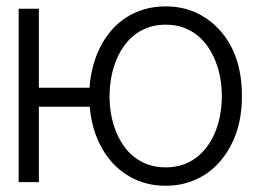

<svg xmlns="http://www.w3.org/2000/svg" viewBox="-20 -573 846 604"><path d="M38.7 -545.5H102.3V-296.9H261.7Q263.8 -331 272.2 -363.1Q280.5 -395.2 294.7 -423.7Q308.9 -452.1 329 -475.9Q349.1 -499.6 375 -516.7Q400.9 -533.7 432.5 -543.3Q464.1 -552.9 501.1 -552.9Q572.1 -552.9 626.1 -517Q681.5 -480.5 711.3 -418.3Q741.1 -356.2 741.1 -270.2Q741.1 -187.1 710.6 -123.9Q695.3 -92.3 674 -67.1Q652.7 -41.9 626.1 -24.5Q599.4 -7.1 568 2.1Q536.6 11.4 501.1 11.4Q451.7 11.4 410 -6.6Q368.3 -24.5 337 -57.4Q305.8 -90.2 286.4 -136Q267 -181.8 262.4 -237.2H102.3V0H38.7ZM501.1 -46.5Q531.6 -46.5 556.6 -55.4Q581.7 -64.3 601.2 -80.1Q620.7 -95.9 635.3 -117.2Q649.9 -138.5 659.3 -163.4Q668.7 -188.2 673.3 -215.6Q677.9 -242.9 677.9 -270.2Q677.9 -297.2 673.5 -324.2Q669 -351.2 659.6 -376.2Q650.2 -401.3 636 -422.9Q621.8 -444.6 602.1 -460.8Q582.4 -476.9 557.2 -486.2Q532 -495.4 501.1 -495.4Q470.5 -495.4 445.5 -486.3Q420.5 -477.3 400.9 -461.3Q381.4 -445.3 367 -423.8Q352.6 -402.3 343.2 -377.3Q333.8 -352.3 329.2 -324.9Q324.6 -297.6 324.6 -270.2Q324.6 -243.3 329 -216.3Q333.5 -189.3 342.9 -164.4Q352.3 -139.6 366.5 -118.1Q380.7 -96.6 400.4 -80.6Q420.1 -64.6 445.1 -55.6Q470.2 -46.5 501.1 -46.5Z"/></svg>

Font: Inter P Light
Style: Regular
Weight: 300
Designer: Rasmus Andersson
Foundry: rsms
Version: Version 3.018;git-588b23468